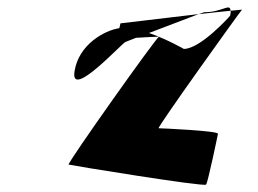

<svg xmlns="http://www.w3.org/2000/svg" viewBox="-20 -815 696 518"><path d="M181 -622C169 -544 312 -702 319 -702L347 -713C375 -715 406 -716 409 -716C400 -712 164 -379 165 -371C165 -370 532 -310 536 -317C541 -323 568 -453 568 -454C571 -462 414 -469 408 -469C402 -469 627 -783 633 -789L602 -786C603 -783 602 -778 601 -773C601 -772 521 -683 476 -683C476 -683 431 -709 382 -726L516 -777L305 -752L302 -739C262 -733 192 -695 181 -622ZM516 -777 602 -786C601 -808 580 -782 531 -782Z"/></svg>

Font: Ampere
Style: CndIta
Weight: 400
Version: Version 1